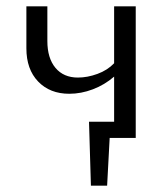

<svg xmlns="http://www.w3.org/2000/svg" viewBox="-20 -434 525 604"><path d="M407 -414V0H325L317 150H266L260 -51H339V-193Q309 -167 272 -153Q235 -139 198 -139Q137 -139 100 -177.5Q63 -216 63 -282V-414H129V-305Q129 -251 154.5 -220.5Q180 -190 225 -190Q255 -190 286.5 -201.5Q318 -213 339 -235V-414Z"/></svg>

Font: Ysabeau
Style: Regular
Weight: 400
Designer: Christian Thalmann (Catharsis Fonts)
Version: Version 0.003